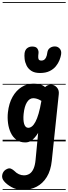

<svg xmlns="http://www.w3.org/2000/svg" viewBox="-30 -1349 647 1832"><path d="M211 10Q161 10 126.8 -15.2Q92.5 -40.5 72.8 -82.2Q53 -124 46.5 -175Q40 -226 45.5 -277Q55 -363 89.5 -424.2Q124 -485.5 176 -518.2Q228 -551 289 -551Q320 -551 347.8 -544.8Q375.5 -538.5 400.5 -518L402 -519.5Q413 -530.5 427 -535.8Q441 -541 456.5 -541Q488 -541 511.5 -515.8Q535 -490.5 531 -451.5L464 186Q454.5 278 416.5 339.8Q378.5 401.5 319.8 432.2Q261 463 189 463Q127.5 463 80.2 436.5Q33 410 9.5 381Q-15 353 -8.8 320.5Q-2.5 288 23.5 270.5Q54 251 74.2 260.2Q94.5 269.5 107 282Q126.5 302.5 150 313.2Q173.5 324 198 324Q227.5 324 250.8 309.8Q274 295.5 289.2 262.8Q304.5 230 309.5 175.5L334 -81Q320.5 -59 302.8 -38Q285 -17 262.5 -3.5Q240 10 211 10ZM195.5 -262.5Q192.5 -233 193.8 -208.5Q195 -184 200.5 -166.2Q206 -148.5 215.8 -139Q225.5 -129.5 239.5 -129.5Q257.5 -129.5 274.8 -143Q292 -156.5 308 -186.2Q324 -216 338.2 -264.8Q352.5 -313.5 364.5 -383.5L365 -386.5Q341.5 -401 322.2 -406.5Q303 -412 287.5 -412Q251.5 -412 227.2 -373.2Q203 -334.5 195.5 -262.5ZM211 10Q161 10 126.8 -15.2Q92.5 -40.5 72.8 -82.2Q53 -124 46.5 -175Q40 -226 45.5 -277Q55 -363 89.5 -424.2Q124 -485.5 176 -518.2Q228 -551 289 -551Q320 -551 347.8 -544.8Q375.5 -538.5 400.5 -518L402 -519.5Q413 -530.5 427 -535.8Q441 -541 456.5 -541Q488 -541 511.5 -515.8Q535 -490.5 531 -451.5L464 186Q454.5 278 416.5 339.8Q378.5 401.5 319.8 432.2Q261 463 189 463Q127.5 463 80.2 436.5Q33 410 9.5 381Q-15 353 -8.8 320.5Q-2.5 288 23.5 270.5Q54 251 74.2 260.2Q94.5 269.5 107 282Q126.5 302.5 150 313.2Q173.5 324 198 324Q227.5 324 250.8 309.8Q274 295.5 289.2 262.8Q304.5 230 309.5 175.5L334 -81Q320.5 -59 302.8 -38Q285 -17 262.5 -3.5Q240 10 211 10ZM195.5 -262.5Q192.5 -233 193.8 -208.5Q195 -184 200.5 -166.2Q206 -148.5 215.8 -139Q225.5 -129.5 239.5 -129.5Q257.5 -129.5 274.8 -143Q292 -156.5 308 -186.2Q324 -216 338.2 -264.8Q352.5 -313.5 364.5 -383.5L365 -386.5Q341.5 -401 322.2 -406.5Q303 -412 287.5 -412Q251.5 -412 227.2 -373.2Q203 -334.5 195.5 -262.5ZM351.5 -652.5Q300 -652.5 269.2 -672.8Q238.5 -693 223.5 -723.8Q208.5 -754.5 205 -786.5Q201.5 -818.5 204.5 -842.5Q210 -875 230 -890Q250 -905 277.5 -905Q314.5 -905 327.2 -884.5Q340 -864 337.5 -843Q333.5 -812.5 335 -797Q336.5 -781.5 344.2 -776.2Q352 -771 365.5 -771Q378 -771 389.2 -777.2Q400.5 -783.5 409.2 -800.8Q418 -818 422 -850Q426 -876.5 446.2 -891.2Q466.5 -906 493.5 -906Q521 -906 539.8 -885Q558.5 -864 553 -829.5Q549.5 -806 537.8 -775.8Q526 -745.5 503.2 -717.2Q480.5 -689 443.5 -670.8Q406.5 -652.5 351.5 -652.5ZM-5 455H597V463H-5ZM-5 -16H597V0H-5ZM-5 -549H597V-541H-5ZM-5 -1329H597V-1321H-5Z"/></svg>

Font: Edu SA Dotted Guide
Style: Regular
Weight: 400
Designer: Tina and Corey Anderson, Eben Sorkin, Mirko Velimirovic
Foundry: Google for Education
Version: Version 2.000